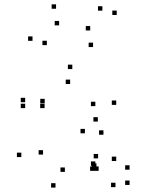

<svg xmlns="http://www.w3.org/2000/svg" viewBox="-20 -829 660 871"><path d="M94.2 -365.3V-385.3H74.2V-365.3ZM94.2 -338.5V-358.5H74.2V-338.5ZM182.3 -338.5V-358.5H162.3V-338.5ZM182.7 -360.7V-380.7H162.7V-360.7ZM298.2 -447.8V-467.8H278.2V-447.8ZM412.5 -347.5V-367.5H392.5V-347.5ZM412.5 -76.7V-96.7H392.5V-76.7ZM417.5 -67.8V-87.8H397.5V-67.8ZM503.8 20V0H483.8V20ZM567.8 10V-10H547.8V10ZM567.8 -59.2V-79.2H547.8V-59.2ZM507.2 -98.5V-118.5H487.2V-98.5ZM507.2 -353.2V-373.2H487.2V-353.2ZM308 -515.7V-535.7H288V-515.7ZM423.8 -277.5V-297.5H403.8V-277.5ZM76.7 -116.5V-136.5H56.7V-116.5ZM231.8 22V2H211.8V22ZM408.8 -54V-74H388.8V-54ZM427.5 -54V-74H407.5V-54ZM425 -110.5V-130.5H405V-110.5ZM274.3 -49.3V-69.3H254.3V-49.3ZM175.3 -127.8V-147.8H155.3V-127.8ZM365.2 -224.3V-244.3H345.2V-224.3ZM449.3 -217.8V-237.8H429.3V-217.8ZM127.5 -643.8V-663.8H107.5V-643.8ZM192.5 -624.2V-644.2H172.5V-624.2ZM248.2 -714V-734H228.2V-714ZM402.2 -615.5V-635.5H382.2V-615.5ZM509.5 -761V-781H489.5V-761ZM444.5 -780.7V-800.7H424.5V-780.7ZM389.2 -690.8V-710.8H369.2V-690.8ZM234.3 -789.3V-809.3H214.3V-789.3Z"/></svg>

Font: Monaspace Neon Dots Var
Style: Regular
Weight: 400
Designer: Riley Cran and the Lettermatic Team
Version: Version 1.100 (Monaspace Neon Dots)